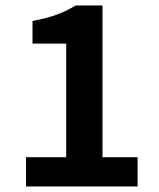

<svg xmlns="http://www.w3.org/2000/svg" viewBox="-20 -675 575 695"><path d="M74.2 0V-106H219.7V-517.1H97.7V-599.1Q147.9 -608.4 184.8 -621.8Q221.7 -635.3 253.9 -655.3H351.1V-106H478V0Z"/></svg>

Font: Akatab ExtraBold
Style: Regular
Weight: 800
Designer: SIL International
Foundry: SIL International
Version: Version 3.000